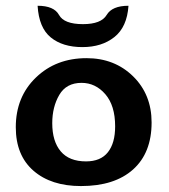

<svg xmlns="http://www.w3.org/2000/svg" viewBox="-20 -626 574 653"><path d="M255.4 6.8Q153.8 6.8 93.8 -45.4Q33.7 -97.7 33.7 -193.4Q33.7 -296.4 102.1 -362.3Q170.4 -428.2 274.4 -428.2Q369.6 -428.2 432.6 -366.5Q495.6 -304.7 495.6 -209.5Q495.6 -106 432.6 -49.6Q369.6 6.8 255.4 6.8ZM272.5 -77.1Q322.3 -77.1 346.9 -108.2Q371.6 -139.2 371.6 -196.3Q371.6 -267.1 338.1 -305.7Q304.7 -344.2 257.3 -344.2Q205.6 -344.2 181.6 -303.2Q157.7 -262.2 157.7 -207Q157.7 -145.5 186.5 -111.3Q215.3 -77.1 272.5 -77.1ZM260.3 -465.8Q192.9 -465.8 152.6 -498.8Q112.3 -531.7 107.9 -606.4Q163.6 -606.4 180.7 -575.2Q197.8 -543.9 262.2 -543.9Q324.2 -543.9 342.8 -575.2Q361.3 -606.4 417 -606.4Q412.1 -534.2 369.1 -500Q326.2 -465.8 260.3 -465.8Z"/></svg>

Font: ALMAS
Style: Bold
Weight: 700
Designer: ALMAS Font/ by Husham Jawad Kadhim, derived from the Bainsely font by/ Paul James MIller
Foundry: High-Logic / Made with FontCreator
Version: Version 1.411;September 19, 2021;FontCreator 14.0.0.2814 32-